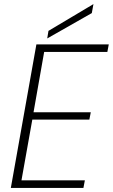

<svg xmlns="http://www.w3.org/2000/svg" viewBox="-20 -919 552 939"><path d="M512 -702 505 -665H196L144 -370H424L417 -334H138L85 -37H395L388 0H33L158 -702ZM217 -768 437 -899 429 -855 211 -731Z"/></svg>

Font: Poppins ExtraLight
Style: Italic
Weight: 275
Italic angle: -10°
Designer: Ninad Kale (Devanagari), Jonny Pinhorn (Latin)
Foundry: Indian Type Foundry
Version: Version 3.200;PS 1.000;hotconv 16.6.54;makeotf.lib2.5.65590